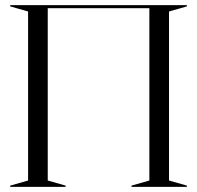

<svg xmlns="http://www.w3.org/2000/svg" viewBox="-20 -732 772 752"><path d="M20 -5 90 -25V-687L20 -707V-712H712V-707L642 -687V-25L712 -5V0H495V-5L565 -25V-700H167V-25L237 -5V0H20Z"/></svg>

Font: Nyght Serif Light
Style: Regular
Weight: 300
Designer: Maksym Kobuzan
Version: Version 0.410